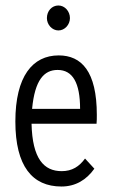

<svg xmlns="http://www.w3.org/2000/svg" viewBox="-20 -670 415 700"><path d="M193 -559C216 -559 235 -580 235 -604C235 -629 216 -650 193 -650C169 -650 151 -630 151 -604C151 -580 170 -559 193 -559ZM204 10C255 10 295 -14 324 -55L290 -92C269 -63 243 -46 205 -46C140 -46 98 -91 95 -219H332C333 -230 333 -239 333 -251C333 -410 277 -468 194 -468C99 -468 36 -392 36 -227C36 -64 98 10 204 10ZM97 -273C107 -379 141 -415 190 -415C245 -415 272 -368 272 -273Z"/></svg>

Font: Inconsolata Condensed
Style: Regular
Weight: 400
Width: 3
Monospace: yes
Designer: Raph Levien, Cyreal, Brenton Simpson
Foundry: Raph Levien, Cyreal, Google
Version: Version 3.100